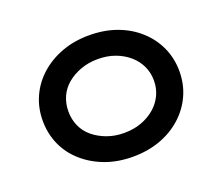

<svg xmlns="http://www.w3.org/2000/svg" viewBox="-119 -890 1245 1076"><g transform="rotate(-20 503.5 -352.0)"><path d="M504 10Q414 10 340 -17.5Q266 -45 210.5 -94Q155 -143 125.5 -209Q96 -275 96 -352Q96 -429 126 -495Q156 -561 211 -610Q266 -659 340 -686.5Q414 -714 503 -714Q593 -714 667 -687Q741 -660 796 -610.5Q851 -561 881 -495Q911 -429 911 -352Q911 -275 881 -209Q851 -143 796 -93.5Q741 -44 667 -17Q593 10 504 10ZM503 -132Q560 -132 606 -149Q652 -166 686.5 -195.5Q721 -225 740 -265Q759 -305 759 -352Q759 -399 740 -439Q721 -479 686.5 -508.5Q652 -538 606 -555Q560 -572 503 -572Q448 -572 401.5 -555Q355 -538 320 -509Q285 -480 267 -439.5Q249 -399 249 -352Q249 -305 267 -264.5Q285 -224 320 -195Q355 -166 401.5 -149Q448 -132 503 -132Z"/></g></svg>

Font: Lexend Mega SemiBold
Style: Regular
Weight: 600
Designer: Bonnie Shaver-Troup, Thomas Jockin
Foundry: Lexend
Version: Version 1.007